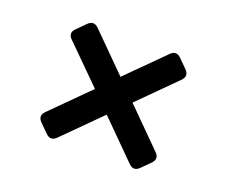

<svg xmlns="http://www.w3.org/2000/svg" viewBox="-80 -565 803 678"><g transform="rotate(20 321.0 -226.5)"><path d="M185 -20Q165 0 145 -20L114 -51Q94 -71 115 -91L251 -227L115 -362Q94 -382 115 -402L146 -433Q166 -453 186 -433L321 -298L456 -433Q476 -453 496 -433L527 -402Q547 -382 527 -362L392 -227L528 -91Q548 -71 528 -51L497 -20Q477 0 457 -20L321 -156Z"/></g></svg>

Font: Pitagon Sans Text SemiBold
Style: Regular
Weight: 600
Designer: Travis Tran
Foundry: Pitagon
Version: Version 1.001; ttfautohint (v1.8.4.7-5d5b);gftools[0.9.26]